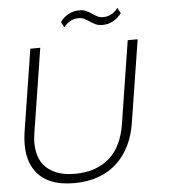

<svg xmlns="http://www.w3.org/2000/svg" viewBox="-61 -969 921 1041"><g transform="rotate(-5 400.0 -448.5)"><path d="M301 17Q226 17 174.5 -5Q123 -27 93.5 -67Q64 -107 55 -161Q51 -187 51 -215Q51 -246 56 -280L127 -730H181L109 -273Q104 -244 104 -219Q104 -196 108 -175Q115 -131 140 -99.5Q165 -68 207 -50.5Q249 -33 309 -33Q370 -33 417.5 -50Q465 -67 499.5 -98.5Q534 -130 555 -174.5Q576 -219 585 -273L657 -730H711L640 -280Q630 -215 604 -161Q578 -107 536 -67Q494 -27 435 -5Q376 17 301 17ZM529 -824Q506 -824 490.5 -831.5Q475 -839 462 -848Q448 -857 434.5 -864.5Q421 -872 401 -872Q379 -872 358 -861.5Q337 -851 321 -829L305 -859Q322 -884 349.5 -899Q377 -914 409 -914Q432 -914 447.5 -906.5Q463 -899 476 -890Q489 -881 503 -873.5Q517 -866 537 -866Q558 -866 579 -876.5Q600 -887 616 -909L632 -879Q614 -854 587 -839Q560 -824 529 -824Z"/></g></svg>

Font: Sora ExtraLight
Style: Italic
Weight: 200
Designer: Jonathan Barnbrook, Juli√°n Moncada
Version: Version 1.000